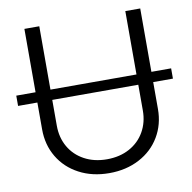

<svg xmlns="http://www.w3.org/2000/svg" viewBox="-91 -787 881 880"><g transform="rotate(-10 349.5 -347.5)"><path d="M710 -364.3H618.2V-239.3Q618.2 -167.5 584.2 -110.4Q550.3 -53.2 488.8 -20.8Q427.2 11.7 348.6 11.7Q269.5 11.7 208.3 -20.8Q147 -53.2 113 -110.4Q79.1 -167.5 79.1 -239.3V-364.3H-10.7V-412.1H79.1V-707H148.4V-412.1H548.8V-707H618.2V-412.1H710ZM348.6 -52.7Q408.2 -52.7 453.6 -77.4Q499 -102.1 523.9 -145.8Q548.8 -189.5 548.8 -244.1V-364.3H148.4V-244.1Q148.4 -189 173.3 -145.5Q198.2 -102.1 243.7 -77.4Q289.1 -52.7 348.6 -52.7Z"/></g></svg>

Font: Pretendard GOV Light
Style: Regular
Weight: 300
Designer: Base glyphs from Inter by Rasmus Andersson; Hangeul glyphs from Noto Sans CJK(Source Han Sans) by Jang Soo-young and Kan
Foundry: Kil Hyung-jin
Version: Version 1.309